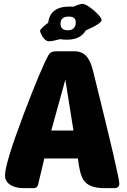

<svg xmlns="http://www.w3.org/2000/svg" viewBox="-20 -976 659 996"><path d="M361 -941Q394 -956 408 -956Q426 -956 467 -922Q507 -887 507 -872Q507 -854 425 -818Q397 -770 327 -770Q308 -770 293 -773Q252 -762 234 -762Q215 -762 200 -787Q188 -807 188 -817Q188 -826 230 -858Q240 -942 341 -942Q355 -942 361 -941ZM294 -853Q294 -819 331 -819Q373 -819 373 -861Q373 -890 337 -890Q294 -890 294 -853ZM366 -710Q411 -710 435 -676Q452 -653 465 -599Q599 -59 599 -24Q599 0 572 0H521Q442 0 414 -41Q394 -69 384 -154H210L177 -16Q172 0 154 0H101Q64 0 37 -15Q6 -33 6 -66Q6 -127 103 -384Q193 -621 232 -691Q243 -710 271 -710ZM246 -299H361L319 -563Z"/></svg>

Font: PoetsenOne
Style: Regular
Weight: 400
Designer: Rodrigo Fuenzalida, Pablo Impallari
Foundry: Pablo Impallari, Rodrigo Fuenzalida
Version: Version 1.000